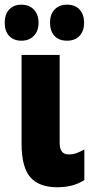

<svg xmlns="http://www.w3.org/2000/svg" viewBox="-42 -787 395 817"><path d="M211.9 -553.2V-178.2Q211.9 -129.9 250 -129.9Q268.1 -129.9 283.2 -135.3Q298.3 -140.6 316.9 -150.9V-21Q270.5 9.8 202.1 9.8Q124 9.8 86.9 -33Q49.8 -75.7 49.8 -175.8V-553.2ZM-22 -689.9Q-22 -726.6 -2.7 -746.8Q16.6 -767.1 48.8 -767.1Q82.5 -767.1 102.3 -746.1Q122.1 -725.1 122.1 -689.9Q122.1 -655.8 102.3 -634.8Q82.5 -613.8 48.8 -613.8Q16.6 -613.8 -2.7 -634Q-22 -654.3 -22 -689.9ZM170.9 -689.9Q170.9 -726.6 190.7 -746.8Q210.4 -767.1 243.2 -767.1Q277.8 -767.1 296.9 -746.1Q315.9 -725.1 315.9 -689.9Q315.9 -655.8 296.9 -634.8Q277.8 -613.8 243.2 -613.8Q209 -613.8 189.9 -634.3Q170.9 -654.8 170.9 -689.9Z"/></svg>

Font: Open Sans Condensed ExtraBold
Style: Regular
Weight: 800
Width: 3
Designer: Monotype Design Team
Foundry: Monotype Imaging Inc.
Version: Version 3.000; ttfautohint (v1.8.4)